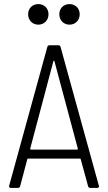

<svg xmlns="http://www.w3.org/2000/svg" viewBox="-20 -922 530 942"><path d="M168 -801C197 -801 218 -823 218 -852C218 -881 197 -902 168 -902C139 -902 118 -881 118 -852C118 -823 139 -801 168 -801ZM321 -801C350 -801 371 -823 371 -852C371 -881 350 -902 321 -902C292 -902 271 -881 271 -852C271 -823 292 -801 321 -801ZM423 0H456C462 0 466 -3 466 -8C466 -9 465 -10 465 -11L277 -692C276 -697 272 -700 266 -700H223C217 -700 213 -696 212 -691L25 -11C23 -4 27 0 34 0H68C74 0 78 -4 79 -9L114 -141C115 -144 117 -144 119 -144H371C373 -144 375 -144 376 -141L412 -9C413 -4 417 0 423 0ZM128 -192 242 -622C243 -625 246 -625 247 -622L362 -192C363 -190 360 -188 358 -188H132C130 -188 127 -190 128 -192Z"/></svg>

Font: Barlow Semi Condensed Light
Style: Regular
Weight: 300
Width: 4
Designer: Jeremy Tribby
Foundry: Tribby Type
Version: Version 1.422;hotconv 1.0.109;makeotfexe 2.5.65596